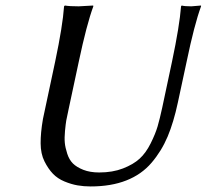

<svg xmlns="http://www.w3.org/2000/svg" viewBox="-20 -668 751 698"><path d="M605.5 -444.8Q632.8 -574.2 638.2 -645L640.6 -647.9Q650.9 -645 675.3 -645Q675.3 -645 710.9 -647.9V-645Q686.5 -578.6 658.7 -444.8L626.5 -294.9Q611.3 -223.6 589.4 -171.4Q567.4 -119.1 531 -76.4Q494.6 -33.7 439.2 -12Q383.8 9.8 309.1 9.8Q284.7 9.8 262 5.9Q239.3 2 214.4 -8.3Q189.5 -18.6 172.4 -36.4Q155.3 -54.2 141.6 -81.5Q127.9 -108.9 127.7 -147Q127.4 -185.1 136.2 -235.8L180.7 -444.8Q208 -574.2 212.9 -645L215.8 -647.9Q232.4 -645 266.1 -645L318.8 -647.9L319.3 -645Q294.9 -578.6 266.6 -444.8L229 -269Q228.5 -267.1 227.5 -261.7Q223.1 -242.2 220.9 -230Q218.8 -217.8 216.3 -192.1Q213.9 -166.5 215.6 -148.9Q217.3 -131.3 224.4 -109.4Q231.4 -87.4 245.1 -73.7Q258.8 -60.1 283.2 -50.5Q307.6 -41 340.8 -41Q389.6 -41 427.2 -55.7Q464.8 -70.3 487.5 -91.1Q510.3 -111.8 527.6 -146.5Q544.9 -181.2 553 -208.7Q561 -236.3 569.8 -276.9Z"/></svg>

Font: Linux Biolinum O
Style: Italic
Weight: 400
Italic angle: -12°
Designer: Philipp H. Poll
Foundry: Philipp H. Poll
Version: Version 1.1.3